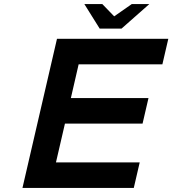

<svg xmlns="http://www.w3.org/2000/svg" viewBox="-20 -920 844 940"><path d="M90 0 259 -730H804L775 -605H365L327 -440H707L678 -315H298L254 -125H664L635 0ZM575 -780H468L393 -900H481L539 -840L625 -900H711Z"/></svg>

Font: Miedinger
Style: Bold-Italic
Weight: 700
Italic angle: -13°
Version: Version 001.000